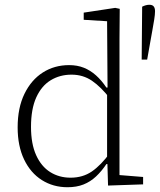

<svg xmlns="http://www.w3.org/2000/svg" viewBox="-20 -773 670 805"><path d="M606 -753Q619 -753 624.5 -746Q630 -739 630 -726Q630 -712 626.5 -690.5Q623 -669 618.5 -644Q614 -619 609 -591L597 -523H574L576 -745Q584 -749 591.5 -751Q599 -753 606 -753ZM263 12Q203 12 155.5 -18Q108 -48 81 -104.5Q54 -161 54 -239Q54 -321 82.5 -379.5Q111 -438 159.5 -469Q208 -500 270 -500Q304 -500 331.5 -489Q359 -478 382.5 -457Q406 -436 426 -406H447L442 -359Q403 -409 365.5 -434.5Q328 -460 280 -460Q231 -460 192.5 -436.5Q154 -413 132 -364.5Q110 -316 110 -241Q110 -170 131.5 -122.5Q153 -75 190.5 -51.5Q228 -28 276 -28Q327 -28 365 -54Q403 -80 442 -133L447 -85H426Q406 -55 382.5 -33Q359 -11 330 0.5Q301 12 263 12ZM433 5 430 -97 429 -98V-389L431 -393L429 -684L331 -690V-720L463 -740L482 -736L481 -609V-39L580 -31V0Z"/></svg>

Font: Source Serif 4 Light
Style: Regular
Weight: 300
Designer: Frank Grießhammer
Foundry: Adobe Systems Incorporated
Version: Version 4.004;hotconv 1.0.116;makeotfexe 2.5.65601